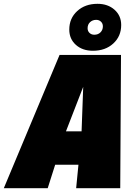

<svg xmlns="http://www.w3.org/2000/svg" viewBox="-60 -986 730 1006"><path d="M75 -123 113 -298H556L518 -123ZM252 -698H574L570 0H339L367 -286L376 -531L281 -286L190 0H-40ZM427 -720Q372 -720 337.5 -751Q303 -782 303 -831Q303 -890 344.5 -928Q386 -966 451 -966Q505 -966 540 -935Q575 -904 575 -855Q575 -796 533.5 -758Q492 -720 427 -720ZM434 -804Q454 -804 466.5 -816.5Q479 -829 479 -848Q479 -863 469 -872.5Q459 -882 444 -882Q425 -882 412 -870Q399 -858 399 -838Q399 -823 409 -813.5Q419 -804 434 -804Z"/></svg>

Font: Azeret Mono Thin Black
Style: Italic
Weight: 900
Italic angle: -12°
Version: Version 1.002